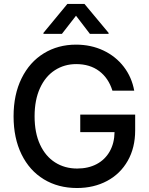

<svg xmlns="http://www.w3.org/2000/svg" viewBox="-20 -943 757 973"><path d="M366.2 -618.2Q306.2 -618.2 258.1 -587.2Q210 -556.2 182.6 -496.3Q155.3 -436.5 155.3 -353.5Q155.3 -270 182.9 -210.4Q210.4 -150.9 259.3 -119.9Q308.1 -88.9 371.1 -88.9Q427.2 -88.9 469.7 -111.3Q512.2 -133.8 535.9 -175.5Q559.6 -217.3 560.5 -273.4H386.7V-362.3H665V-282.2Q665 -194.3 627.4 -128.2Q589.8 -62 522.7 -26.1Q455.6 9.8 370.1 9.8Q274.9 9.8 202.1 -34.4Q129.4 -78.6 89.1 -160.9Q48.8 -243.2 48.8 -353.5Q48.8 -463.9 89.4 -546.1Q129.9 -628.4 201.9 -672.6Q273.9 -716.8 365.2 -716.8Q440.9 -716.8 503.7 -687.3Q566.4 -657.7 607.2 -604.7Q647.9 -551.8 660.2 -483.4H549.8Q529.8 -547.4 482.7 -582.8Q435.5 -618.2 366.2 -618.2ZM365.2 -863.3 293.9 -771.5H200.2V-776.4L321.3 -922.9H408.2L530.3 -776.4V-771.5H435.5Z"/></svg>

Font: Pretendard GOV Medium
Style: Regular
Weight: 500
Designer: Base glyphs from Inter by Rasmus Andersson; Hangeul glyphs from Noto Sans CJK(Source Han Sans) by Jang Soo-young and Kan
Foundry: Kil Hyung-jin
Version: Version 1.309